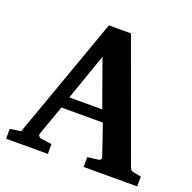

<svg xmlns="http://www.w3.org/2000/svg" viewBox="-122 -809 931 931"><g transform="rotate(20 343.0 -343.5)"><path d="M681.2 0H404.8V-50.8L463.9 -58.1Q468.3 -59.1 471.7 -64.7Q475.1 -70.3 473.1 -75.2L418.9 -233.9H205.1L149.9 -79.1Q147 -72.3 152.6 -65.7Q158.2 -59.1 164.1 -58.1L220.2 -50.8V0H4.9V-50.8L61 -59.1L285.2 -687H398.9L621.1 -77.1Q625 -67.4 628.9 -63.7Q632.8 -60.1 643.1 -58.1L681.2 -50.8ZM394 -293 308.1 -533.2 224.1 -293Z"/></g></svg>

Font: Veleka
Style: Bold
Weight: 700
Designer: Stefan Peev, Context Ltd, 2016; SIL International, 1997-2014.
Foundry: Stefan Peev, Context Ltd, 2016
Version: Version 1.000